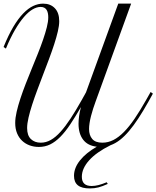

<svg xmlns="http://www.w3.org/2000/svg" viewBox="-20 -806 878 1078"><path d="M716.3 -785.6 517.1 -236.8Q509.8 -216.8 502.9 -195.8Q496.1 -174.8 491 -154.5Q485.8 -134.3 482.9 -115.5Q480 -96.7 480 -81.5Q480 -46.9 497.8 -25.9Q515.6 -4.9 554.7 -4.9Q586.9 -4.9 616.7 -20Q646.5 -35.2 676 -65.2Q705.6 -95.2 736.1 -140.1Q766.6 -185.1 800.3 -244.6L825.7 -289.6L838.4 -280.3L813.5 -235.4Q784.2 -183.1 757.3 -142.1Q730.5 -101.1 704.8 -70.8Q679.2 -40.5 653.6 -20.5Q627.9 -0.5 600.6 9.3Q521 48.8 480.2 94.5Q439.5 140.1 439.5 186.5Q439.5 238.3 494.6 238.3Q512.2 238.3 532.7 233.2Q553.2 228 579.1 217.3L585 226.6Q555.7 240.2 532.7 246.1Q509.8 252 484.9 252Q439 252 417.2 234.4Q395.5 216.8 395.5 181.2Q395.5 136.7 429 94.7Q462.4 52.7 523.4 17.6Q472.7 12.2 446.8 -21.7Q420.9 -55.7 420.9 -111.3Q420.9 -130.4 424.1 -154.3Q427.2 -178.2 434.6 -205.1Q402.3 -149.4 374.3 -107.4Q346.2 -65.4 318.4 -37.4Q290.5 -9.3 261.5 4.9Q232.4 19 198.2 19Q170.9 19 146.7 10.3Q122.6 1.5 104.5 -15.4Q86.4 -32.2 75.9 -57.4Q65.4 -82.5 65.4 -115.7Q65.4 -143.6 73.5 -178.5Q81.5 -213.4 94.5 -252.7Q107.4 -292 124 -334.7Q140.6 -377.4 158.2 -420.2Q175.8 -462.9 192.4 -504.4Q209 -545.9 221.9 -583.5Q234.9 -621.1 242.9 -653.1Q251 -685.1 251 -709Q251 -721.2 248.8 -731.9Q246.6 -742.7 241.7 -750.5Q236.8 -758.3 228.5 -762.7Q220.2 -767.1 208 -767.1Q186.5 -767.1 162.8 -753.2Q139.2 -739.3 114.3 -710.4Q89.4 -681.6 63.7 -637.5Q38.1 -593.3 13.2 -533.2L0 -542Q26.9 -608.4 54.4 -654.8Q82 -701.2 110.1 -730.2Q138.2 -759.3 166.3 -772.5Q194.3 -785.6 222.2 -785.6Q263.2 -785.6 287.8 -760Q312.5 -734.4 312.5 -687Q312.5 -662.6 304.7 -629.4Q296.9 -596.2 284.2 -557.1Q271.5 -518.1 255.4 -475.1Q239.3 -432.1 222.4 -388.2Q205.6 -344.2 189.5 -301Q173.3 -257.8 160.6 -218.5Q147.9 -179.2 140.1 -145.5Q132.3 -111.8 132.3 -86.9Q132.3 -45.4 153.6 -25.1Q174.8 -4.9 209 -4.9Q238.3 -4.9 265.4 -20.3Q292.5 -35.6 319.8 -65.9Q347.2 -96.2 376.5 -140.9Q405.8 -185.5 439 -244.6L462.9 -287.6L644 -785.6Z"/></svg>

Font: Petit Formal Script
Style: Regular
Weight: 400
Version: Version 1.001; ttfautohint (v0.8) -G 200 -r 50